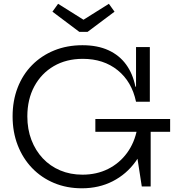

<svg xmlns="http://www.w3.org/2000/svg" viewBox="-20 -1006 950 1036"><path d="M421.5 10Q340 10 271.8 -18.5Q203.5 -47 153.2 -99.2Q103 -151.5 75.5 -222.5Q48 -293.5 48 -378Q48 -462.5 75.2 -533Q102.5 -603.5 152.8 -654.5Q203 -705.5 272.2 -733.8Q341.5 -762 425 -762Q506 -762 565 -735Q624 -708 660.5 -657.8Q697 -607.5 710.5 -538.5H734L714 -457Q691 -566 614.8 -627.2Q538.5 -688.5 427 -688.5Q337.5 -688.5 270.2 -649.2Q203 -610 165.2 -540Q127.5 -470 127.5 -378Q127.5 -308.5 149.5 -251Q171.5 -193.5 211 -151.5Q250.5 -109.5 305 -86.5Q359.5 -63.5 425 -63.5Q501.5 -63.5 563 -94.2Q624.5 -125 665.2 -180.5Q706 -236 720 -310.5L777 -294.5Q761 -203 711.8 -134.5Q662.5 -66 588.2 -28Q514 10 421.5 10ZM745 0 718 -174.5V-361H793V0ZM494.5 -295V-364H898V-295ZM714 -457V-752H788.5V-457ZM452.5 -834 598 -943 567.5 -985.5 430.5 -899.5 293.5 -985.5 263 -943 408 -834Z"/></svg>

Font: Hepta Slab
Style: Regular
Weight: 400
Designer: Michael LaGattuta
Foundry: Michael LaGattuta
Version: Version 1.100